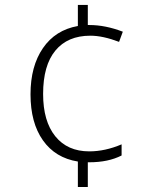

<svg xmlns="http://www.w3.org/2000/svg" viewBox="-20 -744 611 774"><path d="M103 -363.8Q103 -477.1 153.1 -550Q203.1 -623 293.9 -639.2V-724.1H334V-643.1H340.8Q404.8 -643.1 475.1 -616.2L460 -575.2Q394.5 -600.1 344.2 -600.1Q252.9 -600.1 203.4 -540.3Q153.8 -480.5 153.8 -365.2Q153.8 -255.4 202.9 -194.6Q252 -133.8 339.8 -133.8Q403.8 -133.8 470.2 -162.1V-117.2Q416.5 -89.8 339.8 -89.8H334V9.8H293.9V-92.8Q203.1 -107.4 153.1 -178.2Q103 -249 103 -363.8Z"/></svg>

Font: Open Sans Light
Style: Regular
Weight: 300
Foundry: Ascender Corporation
Version: Version 1.10